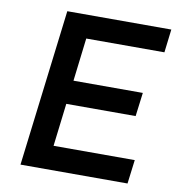

<svg xmlns="http://www.w3.org/2000/svg" viewBox="-81 -803 822 878"><g transform="rotate(10 329.5 -364.0)"><path d="M161 -728H644L631 -620H268L244 -420H566L552 -310H230L206 -111H583L569 0H72Z"/></g></svg>

Font: Josefin Sans Thin SemiBold
Style: Italic
Weight: 600
Italic angle: -7°
Version: Version 2.000